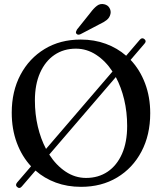

<svg xmlns="http://www.w3.org/2000/svg" viewBox="-20 -909 800 949"><path d="M65 15.5Q53.5 6.5 65 -7.5L133.5 -87Q88 -136 63 -203.5Q38 -271 38 -352Q38 -457.5 81 -539Q124 -620.5 200.8 -667Q277.5 -713.5 379 -713.5Q446 -713.5 503 -692.5Q560 -671.5 603.5 -633.5L671 -712.5Q682 -725.5 694 -715.5Q705.5 -706 694.5 -693.5L625.5 -613Q671.5 -564.5 697 -497Q722.5 -429.5 722.5 -349.5Q722.5 -242 679.2 -160Q636 -78 559 -31.8Q482 14.5 380.5 14.5Q313 14.5 256 -6.5Q199 -27.5 155.5 -66L88 12.5Q77 26 65 15.5ZM152.5 -412.5Q152.5 -344.5 167 -283.2Q181.5 -222 207.5 -173L536 -555.5Q502 -607.5 455.5 -638Q409 -668.5 355 -668.5Q294.5 -668.5 249 -637.5Q203.5 -606.5 178 -549Q152.5 -491.5 152.5 -412.5ZM608.5 -286.5Q608.5 -355 593.8 -416.8Q579 -478.5 552.5 -528L223.5 -145Q257.5 -92 304.2 -60.8Q351 -29.5 405.5 -29.5Q466 -29.5 511.8 -60.2Q557.5 -91 583 -148.5Q608.5 -206 608.5 -286.5ZM426 -845Q443 -868 459 -880.2Q475 -892.5 495 -888Q513 -884 521.2 -869.5Q529.5 -855 526 -840Q522 -822 508.2 -810.8Q494.5 -799.5 472.5 -789.5L378 -740Q364.5 -734 357.5 -742.5Q354 -747 355.8 -752.5Q357.5 -758 360.5 -763Z"/></svg>

Font: Fraunces 72pt Soft
Style: Regular
Weight: 400
Version: Version 1.000;[b76b70a41]